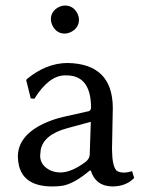

<svg xmlns="http://www.w3.org/2000/svg" viewBox="-20 -668 521 698"><path d="M165 -597.2Q165 -627.4 193.4 -642.1Q204.6 -647.5 215.8 -647.9Q246.1 -647.9 261.2 -619.6Q266.6 -608.4 267.1 -597.2Q267.1 -566.9 238.3 -551.8Q227.1 -546.4 215.8 -545.9Q185.5 -545.9 170.9 -574.7Q165.5 -585.9 165 -597.2ZM310.1 -225.1 225.1 -202.1Q138.2 -178.7 127.9 -122.6Q126.5 -112.3 126 -102.1Q126 -67.4 161.6 -49.3Q179.7 -41 200.2 -41Q240.7 -41.5 292 -80.1Q305.7 -91.8 306.2 -106ZM310.1 -47.9H306.2Q249.5 0 207 7.3Q190.4 9.8 169.9 9.8Q68.8 9.8 49.3 -64Q45.4 -80.1 44.9 -98.1Q44.9 -173.8 138.2 -218.3Q170.9 -233.9 210.9 -243.2L304.2 -264.2Q310.5 -268.1 311 -275.9Q311 -387.2 231 -393.6Q223.6 -394 214.8 -394Q157.2 -392.6 105 -309.1L91.8 -310.1L75.2 -377L78.1 -380.9Q147.9 -438.5 225.1 -439Q388.7 -436.5 390.1 -276.9Q390.1 -272.5 389.2 -231Q387.2 -144.5 387.2 -126Q387.7 -63.5 403.8 -47.9Q412.6 -40.5 433.1 -40.5Q445.8 -41 460 -45.9L467.8 -21Q438 9.8 388.2 9.8Q327.6 8.8 310.1 -47.9Z"/></svg>

Font: Linux Biolinum Capitals O
Style: Small Caps
Weight: 400
Designer: Philipp H. Poll
Foundry: Philipp H. Poll
Version: Version 1.0.4